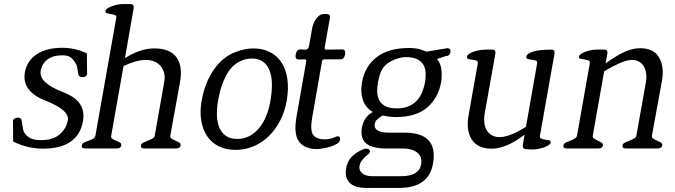

<svg xmlns="http://www.w3.org/2000/svg" viewBox="-20 -733 3332 948"><path d="M390 -136Q378 -67 328 -33Q278 1 193 1Q158 1 121 -7Q84 -15 45 -34L44 -136Q47 -152 71 -152Q85 -152 87 -137L94 -93Q100 -71 121 -56Q142 -41 181 -41Q241 -41 274 -69Q307 -97 315 -139Q324 -189 205 -236Q86 -282 103 -377Q114 -434 162 -465.5Q210 -497 288 -497Q318 -497 348.5 -490.5Q379 -484 409 -469L410 -367Q407 -352 388 -352Q369 -352 367 -366L359 -410Q348 -432 333.5 -446Q319 -460 289 -460Q241 -460 214 -439Q187 -418 181 -384Q170 -325 289 -279Q352 -255 375 -219.5Q398 -184 390 -136Z M872 -15Q869 0 849 0H693Q673 0 676 -15Q677 -24 687.5 -29Q698 -34 710 -38.5Q722 -43 732 -48.5Q742 -54 744 -63L791 -329Q795 -350 791 -369.5Q787 -389 775.5 -404Q764 -419 745 -428Q726 -437 700 -437Q654 -437 590 -407L529 -63Q527 -53 535 -47.5Q543 -42 553.5 -38Q564 -34 572 -29Q580 -24 579 -15Q576 0 557 0H401Q381 0 384 -15Q385 -24 395 -29Q405 -34 417 -38Q429 -42 439 -47.5Q449 -53 451 -63L554 -645Q556 -656 547 -659Q538 -662 527.5 -663.5Q517 -665 508 -667.5Q499 -670 501 -679Q502 -686 512 -692.5Q522 -699 535.5 -703.5Q549 -708 562.5 -710.5Q576 -713 585 -713H624Q643 -713 640 -693L597 -446Q673 -494 741 -494Q819 -494 851 -450.5Q883 -407 869 -329L821 -64Q819 -54 827.5 -48.5Q836 -43 846.5 -38.5Q857 -34 865 -29Q873 -24 872 -15Z M1396 -238Q1387 -184 1364 -139Q1341 -94 1308 -61.5Q1275 -29 1233 -11Q1191 7 1143 7Q1096 7 1060.5 -10.5Q1025 -28 1003 -60.5Q981 -93 973.5 -138Q966 -183 976 -238Q992 -326 1036 -389.5Q1080 -453 1145 -477Q1191 -494 1231 -494Q1276 -494 1311.5 -476.5Q1347 -459 1369 -426Q1391 -393 1398.5 -345.5Q1406 -298 1396 -238ZM1315 -234Q1323 -280 1322.5 -318.5Q1322 -357 1311 -385Q1300 -413 1278.5 -428.5Q1257 -444 1223 -444Q1194 -444 1167 -431Q1123 -411 1096 -359.5Q1069 -308 1057 -238Q1050 -198 1051 -163.5Q1052 -129 1063 -103Q1074 -77 1095.5 -62Q1117 -47 1152 -47Q1183 -47 1210 -60.5Q1237 -74 1258 -99Q1279 -124 1293.5 -158Q1308 -192 1315 -234Z M1659 -43Q1657 -31 1642.5 -22.5Q1628 -14 1610 -8.5Q1592 -3 1573.5 0Q1555 3 1545 3Q1483 3 1456 -34.5Q1429 -72 1444 -156L1492 -430Q1494 -438 1485 -440L1455 -439Q1436 -439 1440 -464Q1445 -490 1464 -489L1483 -488Q1503 -486 1506 -507L1520 -586Q1521 -595 1525 -608Q1529 -621 1536.5 -633.5Q1544 -646 1555 -655Q1566 -664 1582 -664H1592Q1612 -664 1609 -645L1583 -498Q1582 -488 1590 -488L1669 -489Q1688 -489 1684 -464Q1679 -440 1661 -440H1582Q1571 -440 1570 -430L1522 -156Q1510 -90 1526 -67.5Q1542 -45 1584 -45Q1613 -45 1641 -59Q1643 -59 1644.5 -59.5Q1646 -60 1648 -60Q1662 -60 1659 -43Z M2118 75Q2097 195 1950 195H1789Q1769 195 1749 191Q1729 187 1714 176Q1699 165 1691.5 146.5Q1684 128 1689 98Q1694 68 1711 47.5Q1728 27 1758 11Q1780 0 1788 1Q1798 1 1803 6.5Q1808 12 1807 17Q1806 22 1799 27.5Q1792 33 1783 41.5Q1774 50 1766 60.5Q1758 71 1755 85Q1751 108 1768.5 122.5Q1786 137 1818 137H1960Q2049 137 2059 79Q2066 41 2040.5 20.5Q2015 0 1964 0H1886Q1817 0 1787.5 -25Q1758 -50 1767 -104Q1778 -158 1821 -180Q1785 -201 1772 -239Q1759 -277 1767 -325Q1781 -406 1840 -451Q1899 -496 1999 -496Q2018 -496 2035.5 -493.5Q2053 -491 2070 -484L2086 -478L2188 -495Q2207 -495 2204 -475Q2200 -456 2181 -456L2138 -442Q2156 -420 2159.5 -388.5Q2163 -357 2158 -327Q2144 -249 2089 -202Q2034 -155 1934 -155Q1919 -155 1903 -157Q1887 -159 1869 -163L1856 -154Q1845 -146 1839 -140Q1833 -134 1831 -123Q1826 -100 1845 -89Q1864 -78 1900 -78H1978Q2145 -78 2118 75ZM2079 -329Q2083 -353 2081.5 -375Q2080 -397 2070 -414Q2060 -431 2039 -441Q2018 -451 1984 -451Q1961 -451 1931 -440Q1908 -431 1893 -419.5Q1878 -408 1869 -394Q1860 -380 1855 -363Q1850 -346 1846 -325Q1842 -302 1842.5 -279.5Q1843 -257 1852 -239Q1861 -221 1881.5 -209.5Q1902 -198 1940 -198Q1976 -198 2000.5 -209.5Q2025 -221 2041 -239.5Q2057 -258 2066 -281.5Q2075 -305 2079 -329Z M2699 -30Q2698 -22 2687.5 -15.5Q2677 -9 2663.5 -4.5Q2650 0 2636.5 2.5Q2623 5 2615 5L2581 4Q2557 4 2562 -20L2570 -68Q2480 1 2408 1Q2338 1 2309 -44.5Q2280 -90 2294 -166L2339 -420Q2341 -431 2332 -434Q2323 -437 2312.5 -438Q2302 -439 2293 -441.5Q2284 -444 2286 -454Q2287 -461 2297 -467.5Q2307 -474 2320.5 -478.5Q2334 -483 2350 -485.5Q2366 -488 2380 -488H2409Q2429 -488 2426 -469L2372 -166Q2369 -146 2371.5 -126Q2374 -106 2383 -90.5Q2392 -75 2408 -65.5Q2424 -56 2447 -56Q2496 -56 2577 -107L2632 -420Q2634 -431 2625 -434Q2616 -437 2605.5 -438Q2595 -439 2586 -441.5Q2577 -444 2579 -454Q2581 -468 2611.5 -478Q2642 -488 2702 -488Q2721 -488 2718 -469L2646 -63Q2644 -52 2652.5 -48.5Q2661 -45 2672 -43.5Q2683 -42 2691.5 -40Q2700 -38 2699 -30Z M3250 -15Q3247 0 3227 0H3071Q3051 0 3054 -15Q3055 -24 3065.5 -29Q3076 -34 3088 -38.5Q3100 -43 3110 -48.5Q3120 -54 3122 -63L3170 -332Q3173 -350 3170.5 -369Q3168 -388 3160 -403Q3152 -418 3137 -427.5Q3122 -437 3101 -437Q3075 -437 3041 -422Q3007 -407 2963 -381L2907 -64Q2905 -54 2913.5 -48.5Q2922 -43 2932 -38.5Q2942 -34 2950 -29Q2958 -24 2957 -15Q2954 0 2935 0H2779Q2759 0 2762 -15Q2763 -24 2773.5 -29Q2784 -34 2795.5 -38.5Q2807 -43 2817 -48.5Q2827 -54 2829 -63L2892 -420Q2894 -431 2885.5 -434.5Q2877 -438 2866 -439.5Q2855 -441 2846 -443Q2837 -445 2839 -454Q2840 -461 2850 -467.5Q2860 -474 2873 -478.5Q2886 -483 2900 -485.5Q2914 -488 2924 -488H2962Q2982 -488 2979 -469L2970 -420Q3018 -455 3060 -475Q3102 -495 3140 -495Q3207 -495 3234 -449.5Q3261 -404 3248 -332L3199 -64Q3197 -54 3205.5 -48.5Q3214 -43 3224.5 -38.5Q3235 -34 3243 -29Q3251 -24 3250 -15Z"/></svg>

Font: Jura
Style: Italic
Weight: 400
Designer: Ed Merritt
Foundry: Ten by Twenty
Version: Version 1.007